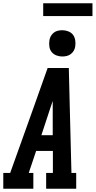

<svg xmlns="http://www.w3.org/2000/svg" viewBox="-39 -1149 583 1169"><path d="M-19 0V-96H23L164 -490L251 -735H380L386 -490L396 -96H425V0H242V-96H283V-230H181L136 -96H164V0ZM213 -326H282V-490Q282 -501 282 -512Q282 -523 282 -534Q278 -523 274.5 -512Q271 -501 267 -490ZM340 -805Q321 -805 303.5 -812Q286 -819 275 -833Q264 -847 261.5 -866Q259 -885 262 -904Q264 -918 271 -930Q278 -942 289 -950.5Q300 -959 313.5 -962Q327 -965 340 -965Q359 -965 377 -958Q395 -951 405.5 -937Q416 -923 419 -904Q422 -885 419 -866Q417 -852 410 -840Q403 -828 391.5 -819.5Q380 -811 366.5 -808Q353 -805 340 -805ZM224 -1051V-1129H524V-1051Z"/></svg>

Font: Iosevka Slab
Style: Bold Italic
Weight: 700
Italic angle: -9°
Monospace: yes
Designer: Belleve Invis
Foundry: Belleve Invis
Version: Version 11.1.0; ttfautohint (v1.8.3)